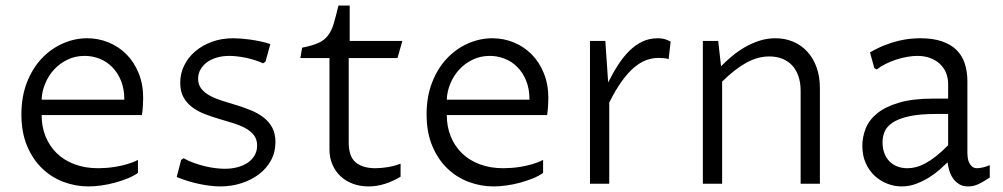

<svg xmlns="http://www.w3.org/2000/svg" viewBox="-20 -666 3636 696"><path d="M480 -39.1Q463.9 -27.8 442.1 -19Q420.4 -10.3 396.2 -3.7Q372.1 2.9 347.2 6.3Q322.3 9.8 300.3 9.8Q253.9 9.8 210.2 -6.6Q166.5 -22.9 132.6 -55.7Q98.6 -88.4 78.1 -137.2Q57.6 -186 57.6 -251.5Q57.6 -315.9 77.6 -367.2Q97.7 -418.5 131.1 -453.9Q164.6 -489.3 207.5 -508.3Q250.5 -527.3 295.9 -527.3Q336.9 -527.3 373.8 -512.2Q410.6 -497.1 438.5 -469Q466.3 -440.9 482.7 -400.6Q499 -360.4 499 -310.1Q499 -299.8 498 -283Q497.1 -266.1 494.6 -249H130.9Q130.9 -207 145 -171.9Q159.2 -136.7 185.5 -110.8Q211.9 -85 250 -70.6Q288.1 -56.2 335.9 -56.2Q348.1 -56.2 365.5 -57.4Q382.8 -58.6 402.3 -62Q421.9 -65.4 442.1 -71.3Q462.4 -77.1 480 -86.4ZM430.7 -304.7Q430.7 -344.2 418.5 -373.8Q406.2 -403.3 386.2 -423.3Q366.2 -443.4 340.3 -453.4Q314.5 -463.4 286.6 -463.4Q252.9 -463.4 224.6 -449.7Q196.3 -436 175.8 -413.6Q155.3 -391.1 143.6 -362.5Q131.8 -334 130.9 -304.7Z M636.7 -86.4 645.5 -92.3Q664.1 -82 684.1 -75Q704.1 -67.9 723.6 -63.2Q743.2 -58.6 761.5 -56.4Q779.8 -54.2 794.9 -54.2Q820.3 -54.2 841.8 -60.1Q863.3 -65.9 878.9 -76.9Q894.5 -87.9 903.3 -103.5Q912.1 -119.1 912.1 -138.2Q912.1 -161.1 900.1 -176.3Q888.2 -191.4 868.7 -201.9Q849.1 -212.4 824 -220Q798.8 -227.5 772.7 -235.4Q746.6 -243.2 721.4 -252.9Q696.3 -262.7 676.8 -277.3Q657.2 -292 645.3 -313.2Q633.3 -334.5 633.3 -365.7Q633.3 -398.9 647.5 -428.2Q661.6 -457.5 687.3 -479.5Q712.9 -501.5 748 -514.4Q783.2 -527.3 825.7 -527.3Q837.9 -527.3 853.8 -526.1Q869.6 -524.9 887.2 -522.5Q904.8 -520 923.6 -516.1Q942.4 -512.2 960 -506.3L942.4 -442.4L933.6 -436.5Q920.9 -442.4 905.3 -447.5Q889.6 -452.6 873.5 -456.1Q857.4 -459.5 841.3 -461.4Q825.2 -463.4 811.5 -463.4Q786.6 -463.4 765.9 -457.3Q745.1 -451.2 730.2 -440.2Q715.3 -429.2 706.8 -414.1Q698.2 -398.9 698.2 -380.9Q698.2 -358.9 710.2 -344Q722.2 -329.1 741.9 -318.6Q761.7 -308.1 786.9 -300.3Q812 -292.5 838.4 -284.4Q864.7 -276.4 889.9 -266.1Q915 -255.9 934.8 -240.7Q954.6 -225.6 966.6 -203.9Q978.5 -182.1 978.5 -150.9Q978.5 -114.3 962.2 -84.5Q945.8 -54.7 918.2 -33.9Q890.6 -13.2 854.5 -1.7Q818.4 9.8 779.3 9.8Q745.1 9.8 702.9 1Q660.6 -7.8 620.6 -24.4Z M1174.3 -455.6H1068.8L1075.2 -493.2Q1112.3 -500.5 1134 -510.3Q1155.8 -520 1168.7 -536.9Q1181.6 -553.7 1189.5 -579.8Q1197.3 -606 1207 -646H1247.6V-517.6H1438.5L1420.9 -455.6H1244.1V-149.4Q1244.1 -98.1 1269.8 -77.1Q1295.4 -56.2 1340.8 -56.2Q1361.8 -56.2 1386.5 -60.3Q1411.1 -64.5 1432.1 -72.8V-25.4Q1403.3 -8.3 1374.5 0.7Q1345.7 9.8 1315.9 9.8Q1286.1 9.8 1260.3 0.5Q1234.4 -8.8 1215.3 -26.4Q1196.3 -43.9 1185.3 -68.8Q1174.3 -93.8 1174.3 -124.5Z M1948.7 -39.1Q1932.6 -27.8 1910.9 -19Q1889.2 -10.3 1865 -3.7Q1840.8 2.9 1815.9 6.3Q1791 9.8 1769 9.8Q1722.7 9.8 1679 -6.6Q1635.3 -22.9 1601.3 -55.7Q1567.4 -88.4 1546.9 -137.2Q1526.4 -186 1526.4 -251.5Q1526.4 -315.9 1546.4 -367.2Q1566.4 -418.5 1599.9 -453.9Q1633.3 -489.3 1676.3 -508.3Q1719.2 -527.3 1764.6 -527.3Q1805.7 -527.3 1842.5 -512.2Q1879.4 -497.1 1907.2 -469Q1935.1 -440.9 1951.4 -400.6Q1967.8 -360.4 1967.8 -310.1Q1967.8 -299.8 1966.8 -283Q1965.8 -266.1 1963.4 -249H1599.6Q1599.6 -207 1613.8 -171.9Q1627.9 -136.7 1654.3 -110.8Q1680.7 -85 1718.8 -70.6Q1756.8 -56.2 1804.7 -56.2Q1816.9 -56.2 1834.2 -57.4Q1851.6 -58.6 1871.1 -62Q1890.6 -65.4 1910.9 -71.3Q1931.2 -77.1 1948.7 -86.4ZM1899.4 -304.7Q1899.4 -344.2 1887.2 -373.8Q1875 -403.3 1855 -423.3Q1835 -443.4 1809.1 -453.4Q1783.2 -463.4 1755.4 -463.4Q1721.7 -463.4 1693.4 -449.7Q1665 -436 1644.5 -413.6Q1624 -391.1 1612.3 -362.5Q1600.6 -334 1599.6 -304.7Z M2118.7 -517.6H2174.3L2184.6 -367.2Q2202.1 -402.3 2221.2 -431.6Q2240.2 -460.9 2262 -482.2Q2283.7 -503.4 2308.8 -515.4Q2334 -527.3 2364.3 -527.3Q2377.4 -527.3 2387.9 -524.7Q2398.4 -522 2411.1 -515.1L2403.8 -451.7Q2397.5 -454.1 2386.7 -455.1Q2376 -456.1 2367.2 -456.1Q2344.2 -456.1 2322 -447.8Q2299.8 -439.5 2277.6 -420.4Q2255.4 -401.4 2233.2 -370.4Q2210.9 -339.4 2188.5 -293.9V0H2118.7Z M2527.8 -517.6H2583.5L2593.8 -425.8Q2610.8 -443.4 2632.3 -461.4Q2653.8 -479.5 2678.7 -494.1Q2703.6 -508.8 2731.9 -518.1Q2760.3 -527.3 2791 -527.3Q2826.2 -527.3 2855.7 -514.6Q2885.3 -502 2906.7 -478.5Q2928.2 -455.1 2940.2 -421.6Q2952.1 -388.2 2952.1 -346.7V0H2882.3V-336.4Q2882.3 -367.2 2874 -390.6Q2865.7 -414.1 2850.8 -429.7Q2835.9 -445.3 2814.9 -453.4Q2793.9 -461.4 2769 -461.4Q2725.6 -461.4 2683.1 -437.3Q2640.6 -413.1 2597.7 -370.1V0H2527.8Z M3415 -77.6Q3404.3 -67.4 3387.7 -52.5Q3371.1 -37.6 3349.4 -23.7Q3327.6 -9.8 3302 0Q3276.4 9.8 3248 9.8Q3222.2 9.8 3196.8 0Q3171.4 -9.8 3151.1 -28.3Q3130.9 -46.9 3118.4 -74.5Q3106 -102.1 3106 -137.7Q3106 -168.9 3117.9 -199.7Q3129.9 -230.5 3159.2 -254.6Q3188.5 -278.8 3238.3 -293.7Q3288.1 -308.6 3364.3 -308.6H3417V-360.8Q3417 -384.3 3408.9 -403.1Q3400.9 -421.9 3386 -435.3Q3371.1 -448.7 3350.6 -456.1Q3330.1 -463.4 3305.2 -463.4Q3287.6 -463.4 3267.3 -459.7Q3247.1 -456.1 3227.3 -449.5Q3207.5 -442.9 3189.5 -433.8Q3171.4 -424.8 3158.2 -414.1L3149.4 -418.9L3133.8 -476.1Q3161.6 -492.2 3187.3 -502.2Q3212.9 -512.2 3236.1 -517.8Q3259.3 -523.4 3279.3 -525.4Q3299.3 -527.3 3316.4 -527.3Q3362.3 -527.3 3394.8 -516.1Q3427.2 -504.9 3447.8 -484.4Q3468.3 -463.9 3477.5 -435.1Q3486.8 -406.2 3486.8 -371.1V-110.4Q3486.8 -105 3487.8 -95.9Q3488.8 -86.9 3492.4 -78.1Q3496.1 -69.3 3503.2 -62.7Q3510.3 -56.2 3522.5 -56.2Q3530.3 -56.2 3543 -59.1Q3555.7 -62 3567.9 -67.4V-22.5Q3546.9 -8.3 3528.3 0.7Q3509.8 9.8 3489.3 9.8Q3469.7 9.8 3456.3 1.2Q3442.9 -7.3 3434.1 -20.3Q3425.3 -33.2 3420.9 -48.6Q3416.5 -64 3415 -77.6ZM3417 -252.9H3373.5Q3312 -252.9 3273.9 -244.1Q3235.8 -235.4 3214.8 -220.9Q3193.8 -206.5 3186.5 -188.2Q3179.2 -169.9 3179.2 -150.4Q3179.2 -129.4 3185.3 -112.1Q3191.4 -94.7 3203.1 -82.3Q3214.8 -69.8 3231.7 -63Q3248.5 -56.2 3270 -56.2Q3284.7 -56.2 3300.8 -60.3Q3316.9 -64.5 3334.7 -74Q3352.5 -83.5 3373 -99.6Q3393.6 -115.7 3417 -139.6Z"/></svg>

Font: Proza Libre
Style: Light
Weight: 300
Designer: Jasper de Waard
Foundry: Jasper de Waard
Version: Version 1.000; ttfautohint (v1.4.1.8-43bc)